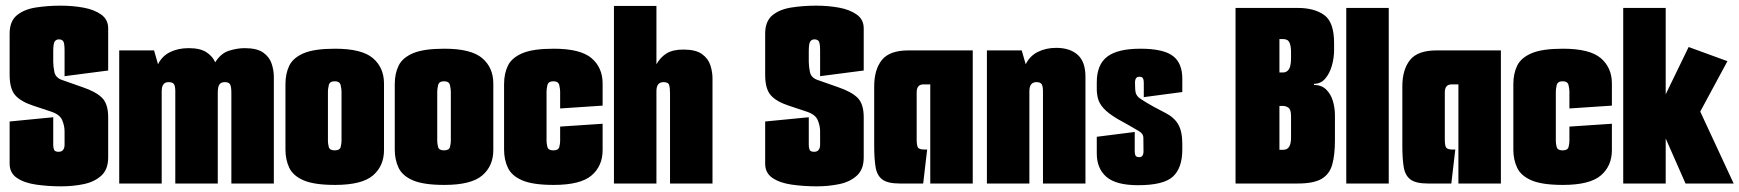

<svg xmlns="http://www.w3.org/2000/svg" viewBox="-20 -648 6142 678"><path d="M196 10Q150 10 108 4Q66 -2 40 -19.5Q14 -37 14 -70V-219L168 -234V-136Q168 -126 171 -119Q174 -112 187 -112Q198 -112 203 -119Q208 -126 208 -136V-184Q208 -204 199.5 -224Q191 -244 160 -254L97 -275Q54 -289 34 -311.5Q14 -334 14 -384V-529Q14 -573 39.5 -594Q65 -615 106.5 -621.5Q148 -628 194 -628Q237 -628 275 -621Q313 -614 337.5 -596.5Q362 -579 362 -548V-399L208 -379V-469Q208 -498 202.5 -503.5Q197 -509 188 -509Q179 -509 173.5 -502Q168 -495 168 -467V-430Q168 -414 172 -394Q176 -374 198 -366L272 -340Q319 -324 340.5 -302.5Q362 -281 362 -234V-92Q362 -50 338 -28Q314 -6 276.5 2Q239 10 196 10Z M401 0V-470H524L538 -421Q552 -450 580.5 -464Q609 -478 646 -478Q687 -478 709 -463.5Q731 -449 740 -428Q760 -460 789 -469Q818 -478 844 -478Q888 -478 910 -462Q932 -446 939.5 -422.5Q947 -399 947 -377V0H797V-320Q797 -342 792.5 -350Q788 -358 774 -358Q761 -358 755 -350Q749 -342 749 -320V0H599V-326Q599 -343 594.5 -350.5Q590 -358 575 -358Q551 -358 551 -326V0Z M1163 5Q1090 5 1052.5 -11Q1015 -27 1001.5 -55.5Q988 -84 988 -120V-351Q988 -388 1001.5 -416Q1015 -444 1052.5 -460Q1090 -476 1163 -476Q1258 -476 1297 -442.5Q1336 -409 1336 -353V-118Q1336 -62 1297 -28.5Q1258 5 1163 5ZM1162 -117Q1180 -117 1183 -129Q1186 -141 1186 -150V-325Q1186 -333 1183 -347Q1180 -361 1162 -361Q1144 -361 1141 -347Q1138 -333 1138 -325V-150Q1138 -141 1141 -129Q1144 -117 1162 -117Z M1549 5Q1476 5 1438.5 -11Q1401 -27 1387.5 -55.5Q1374 -84 1374 -120V-351Q1374 -388 1387.5 -416Q1401 -444 1438.5 -460Q1476 -476 1549 -476Q1644 -476 1683 -442.5Q1722 -409 1722 -353V-118Q1722 -62 1683 -28.5Q1644 5 1549 5ZM1548 -117Q1566 -117 1569 -129Q1572 -141 1572 -150V-325Q1572 -333 1569 -347Q1566 -361 1548 -361Q1530 -361 1527 -347Q1524 -333 1524 -325V-150Q1524 -141 1527 -129Q1530 -117 1548 -117Z M1935 5Q1862 5 1824.5 -11Q1787 -27 1773.5 -55.5Q1760 -84 1760 -120V-351Q1760 -388 1773.5 -416Q1787 -444 1824.5 -460Q1862 -476 1935 -476Q2030 -476 2069 -442.5Q2108 -409 2108 -353V-275L1958 -265V-325Q1958 -333 1955 -347Q1952 -361 1934 -361Q1916 -361 1913 -347Q1910 -333 1910 -325V-150Q1910 -141 1913 -129Q1916 -117 1934 -117Q1952 -117 1955 -129Q1958 -141 1958 -150V-201L2108 -211V-118Q2108 -62 2069 -28.5Q2030 5 1935 5Z M2148 -627H2298V-421Q2312 -446 2334 -459.5Q2356 -473 2393 -473Q2437 -473 2459 -457Q2481 -441 2488.5 -417.5Q2496 -394 2496 -372V0H2346V-319Q2346 -337 2343 -347.5Q2340 -358 2323 -358Q2298 -358 2298 -326V0H2148Z M2864 10Q2818 10 2776 4Q2734 -2 2708 -19.5Q2682 -37 2682 -70V-219L2836 -234V-136Q2836 -126 2839 -119Q2842 -112 2855 -112Q2866 -112 2871 -119Q2876 -126 2876 -136V-184Q2876 -204 2867.5 -224Q2859 -244 2828 -254L2765 -275Q2722 -289 2702 -311.5Q2682 -334 2682 -384V-529Q2682 -573 2707.5 -594Q2733 -615 2774.5 -621.5Q2816 -628 2862 -628Q2905 -628 2943 -621Q2981 -614 3005.5 -596.5Q3030 -579 3030 -548V-399L2876 -379V-469Q2876 -498 2870.5 -503.5Q2865 -509 2856 -509Q2847 -509 2841.5 -502Q2836 -495 2836 -467V-430Q2836 -414 2840 -394Q2844 -374 2866 -366L2940 -340Q2987 -324 3008.5 -302.5Q3030 -281 3030 -234V-92Q3030 -50 3006 -28Q2982 -6 2944.5 2Q2907 10 2864 10Z M3157 0Q3115 0 3096 -14Q3077 -28 3072 -57.5Q3067 -87 3067 -133V-343Q3067 -402 3094 -436Q3121 -470 3188 -470H3415V0H3265V-350H3241Q3217 -350 3217 -322V-155Q3217 -130 3223.5 -125Q3230 -120 3243 -120H3254L3240 0Z M3465 -470H3588L3602 -421Q3616 -450 3644.5 -464.5Q3673 -479 3710 -479Q3758 -479 3785.5 -454.5Q3813 -430 3813 -377V0H3663V-326Q3663 -343 3658.5 -350.5Q3654 -358 3640 -358Q3615 -358 3615 -326V0H3465Z M3999 6Q3921 6 3887 -23.5Q3853 -53 3853 -106V-165L3987 -182V-114Q3987 -104 3990 -98.5Q3993 -93 4003 -93Q4018 -93 4018 -114Q4018 -147 4017.5 -162Q4017 -177 4000 -186Q3982 -197 3964 -207Q3946 -217 3928 -227Q3894 -247 3878 -264.5Q3862 -282 3857.5 -299Q3853 -316 3853 -333V-357Q3853 -420 3890 -448Q3927 -476 4007 -476Q4087 -476 4121 -451Q4155 -426 4155 -370V-323L4019 -305V-356Q4019 -366 4016 -371.5Q4013 -377 4003 -377Q3988 -377 3988 -356Q3988 -330 3990.5 -320.5Q3993 -311 4002 -303Q4007 -299 4028 -286Q4049 -273 4094 -250Q4126 -234 4140.5 -209Q4155 -184 4155 -140V-120Q4155 -55 4122 -24.5Q4089 6 3999 6Z M4343 0V-620H4563Q4621 -620 4656 -595Q4691 -570 4691 -496V-472Q4691 -443 4683 -415.5Q4675 -388 4659.5 -370Q4644 -352 4620 -352V-348Q4647 -348 4663.5 -331.5Q4680 -315 4687 -290.5Q4694 -266 4694 -241V-153Q4694 -101 4684.5 -67Q4675 -33 4647 -16.5Q4619 0 4563 0ZM4498 -392H4510Q4524 -392 4531.5 -403.5Q4539 -415 4539 -444V-463Q4539 -485 4533.5 -497.5Q4528 -510 4511 -510H4498ZM4498 -119H4512Q4539 -119 4539 -162V-238Q4539 -261 4530 -267.5Q4521 -274 4510 -274H4498Z M4734 -620H4884V0H4734Z M5022 0Q4980 0 4961 -14Q4942 -28 4937 -57.5Q4932 -87 4932 -133V-343Q4932 -402 4959 -436Q4986 -470 5053 -470H5280V0H5130V-350H5106Q5082 -350 5082 -322V-155Q5082 -130 5088.5 -125Q5095 -120 5108 -120H5119L5105 0Z M5499 5Q5426 5 5388.5 -11Q5351 -27 5337.5 -55.5Q5324 -84 5324 -120V-351Q5324 -388 5337.5 -416Q5351 -444 5388.5 -460Q5426 -476 5499 -476Q5594 -476 5633 -442.5Q5672 -409 5672 -353V-275L5522 -265V-325Q5522 -333 5519 -347Q5516 -361 5498 -361Q5480 -361 5477 -347Q5474 -333 5474 -325V-150Q5474 -141 5477 -129Q5480 -117 5498 -117Q5516 -117 5519 -129Q5522 -141 5522 -150V-201L5672 -211V-118Q5672 -62 5633 -28.5Q5594 5 5499 5Z M5712 0V-620H5862V-315L5943 -482L6080 -432L5984 -254L6102 0H5932L5862 -159V0Z"/></svg>

Font: Smooch Sans Black
Style: Regular
Weight: 900
Designer: Robert E. Leuschke
Foundry: Robert E. Leuschke
Version: Version 1.010; ttfautohint (v1.8.3)